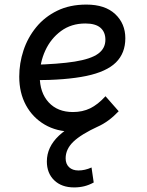

<svg xmlns="http://www.w3.org/2000/svg" viewBox="-20 -559 640 838"><path d="M296 15.5Q227.5 15.5 175 -15.2Q122.5 -46 93.2 -100Q64 -154 64 -224.5Q64 -283 82.5 -339Q101 -395 138 -440.2Q175 -485.5 229.8 -512.2Q284.5 -539 357 -539Q438.5 -539 482.8 -497.5Q527 -456 527 -392Q527 -327 486 -286.5Q445 -246 356.8 -227.5Q268.5 -209 126.5 -209L120 -276Q236 -279 306.2 -290.2Q376.5 -301.5 408.2 -324.5Q440 -347.5 440 -385.5Q440 -419 418.5 -437.8Q397 -456.5 352.5 -456.5Q291 -456.5 246.2 -423.5Q201.5 -390.5 177.5 -338Q153.5 -285.5 153.5 -226.5Q153.5 -154.5 192.5 -112.2Q231.5 -70 298.5 -70Q340 -70 373.5 -86.2Q407 -102.5 440.5 -139L498 -73.5Q454.5 -27.5 406 -6Q357.5 15.5 296 15.5ZM303.5 259Q249 259 216.8 228Q184.5 197 184.5 145.5Q184.5 83 237 33.2Q289.5 -16.5 393 -51.5L410 -8Q334 27 300.2 59.5Q266.5 92 266.5 132Q266.5 156.5 281.5 170.8Q296.5 185 322.5 185Q350.5 185 379.5 172L389 237.5Q369 248.5 348 253.8Q327 259 303.5 259Z"/></svg>

Font: Google Sans Code
Style: Italic
Weight: 400
Italic angle: -10°
Monospace: yes
Designer: Google Sans Code Authors
Foundry: Google LLC
Version: Version 6.000